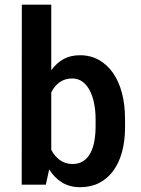

<svg xmlns="http://www.w3.org/2000/svg" viewBox="-20 -781 595 812"><path d="M508.8 -242.2Q508.8 -185.1 496.1 -138.4Q483.4 -91.8 459 -58.6Q434.6 -25.4 399.4 -7.3Q364.3 10.7 318.8 10.7Q274.9 10.7 242.4 -9.3Q210 -29.3 188 -64.5L173.8 0H71.8L72.3 -761.2H196.8V-483.9Q218.8 -514.6 248.5 -531Q278.3 -547.4 317.9 -547.4Q363.3 -547.4 398.7 -527.3Q434.1 -507.3 458.7 -471.4Q483.4 -435.5 496.1 -386.2Q508.8 -336.9 508.8 -278.3ZM384.3 -278.3Q384.3 -311 378.4 -341.8Q372.6 -372.6 360.6 -396.5Q348.6 -420.4 329.8 -434.8Q311 -449.2 285.2 -449.2Q254.9 -449.2 232.4 -433.3Q210 -417.5 196.8 -390.1V-147.5Q210 -121.1 232.9 -104.2Q255.9 -87.4 287.1 -87.4Q313.5 -87.4 332 -99.6Q350.6 -111.8 362.3 -133.5Q374 -155.3 379.2 -184.6Q384.3 -213.9 384.3 -248Z"/></svg>

Font: Ufes Sans SemiBold
Style: Regular
Weight: 600
Designer: Ricardo Esteves & Filipe Motta
Foundry: ProDesignUfes - Ricardo Esteves, Filipe Motta (This is a derivative work, based on Roboto family, by Christian Robertson
Version: Version 2.0